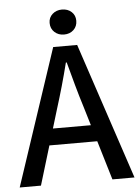

<svg xmlns="http://www.w3.org/2000/svg" viewBox="-57 -874 665 918"><g transform="rotate(-5 275.5 -415.0)"><path d="M0 0 218 -655H333L551 0H445L338 -357Q321 -411 306 -465.5Q291 -520 276 -576H272Q258 -520 242.5 -465.5Q227 -411 210 -357L102 0ZM122 -188V-267H427V-188ZM275 -710Q248 -710 229.5 -727Q211 -744 211 -771Q211 -797 229.5 -813.5Q248 -830 275 -830Q303 -830 321 -813.5Q339 -797 339 -771Q339 -744 321 -727Q303 -710 275 -710Z"/></g></svg>

Font: Source Sans 3 ExtraLight Medium
Style: Regular
Weight: 500
Version: Version 3.052;hotconv 1.1.0;makeotfexe 2.6.0